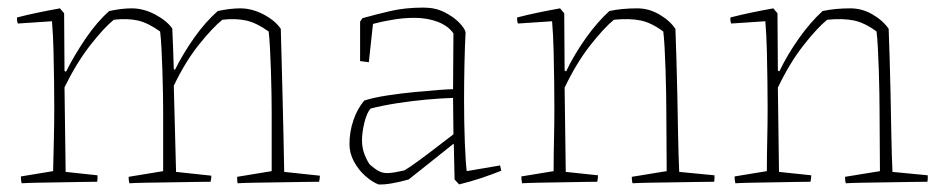

<svg xmlns="http://www.w3.org/2000/svg" viewBox="-20 -479 2482 506"><path d="M37 4Q36 0 35.5 -4.5Q35 -9 35 -14L120 -28Q121 -71 122 -113.5Q123 -156 123 -196Q123 -226 122.5 -265Q122 -304 121 -345.5Q120 -387 117 -423L27 -417Q24 -426 25 -433Q52 -440 81 -446Q110 -452 138 -457L149 -444L150 -292L154 -290Q176 -334 206 -378Q236 -422 268 -450Q301 -457 327 -457Q358 -457 388.5 -441Q419 -425 434 -404Q435 -385 436 -357.5Q437 -330 438 -297L441 -295Q463 -339 492.5 -380.5Q522 -422 554 -450Q587 -457 613 -457Q644 -457 674.5 -441Q705 -425 720 -403Q721 -374 722 -329Q723 -284 724.5 -231.5Q726 -179 727 -125.5Q728 -72 729 -26L823 -16Q823 -13 822.5 -8.5Q822 -4 821 0Q808 0 779 0.5Q750 1 715.5 1.5Q681 2 651 2.5Q621 3 606 4Q605 -2 605 -13L696 -28Q696 -68 696 -107Q696 -146 696 -185Q696 -204 695.5 -233Q695 -262 694 -293.5Q693 -325 691.5 -352.5Q690 -380 688 -396Q656 -419 628.5 -425Q601 -431 566 -427Q540 -406 504 -361Q468 -316 438 -253L444 -26L537 -16Q537 -13 536.5 -8.5Q536 -4 535 0Q522 0 493 0.5Q464 1 430 1.5Q396 2 366 2.5Q336 3 321 4Q319 -2 319 -13L410 -28Q410 -68 410 -107Q410 -146 410 -185Q410 -204 409.5 -233Q409 -262 408 -293.5Q407 -325 405.5 -352.5Q404 -380 402 -396Q370 -419 343 -425Q316 -431 280 -427Q254 -406 218 -360Q182 -314 150 -249L153 -26L237 -17Q237 -14 237 -9.5Q237 -5 236 0Q223 0 196 0.5Q169 1 138 1.5Q107 2 79.5 2.5Q52 3 37 4Z M1057 -6Q1036 0 1014 4Q992 8 977 7Q960 0 942.5 -15.5Q925 -31 913 -53Q901 -75 901 -99Q901 -132 911.5 -162.5Q922 -193 940 -214Q965 -222 1001 -227.5Q1037 -233 1073.5 -236.5Q1110 -240 1137.5 -242Q1165 -244 1174 -244L1175 -391Q1161 -411 1133.5 -421.5Q1106 -432 1072 -432Q1044 -432 1014.5 -427Q985 -422 963 -416L952 -315L929 -318V-422L935 -431Q967 -440 1007 -449.5Q1047 -459 1096 -459Q1127 -459 1151 -447Q1175 -435 1190 -419.5Q1205 -404 1207 -394Q1205 -357 1204 -308Q1203 -259 1203 -215Q1203 -155 1205 -104Q1207 -53 1210 -28L1298 -43L1301 -29Q1276 -19 1247.5 -9.5Q1219 0 1190 7L1178 -6L1176 -98L1175 -100Q1144 -75 1110.5 -48.5Q1077 -22 1057 -6ZM955 -45Q970 -32 980.5 -27Q991 -22 1005.5 -23Q1020 -24 1046 -30Q1061 -39 1085.5 -57Q1110 -75 1134.5 -94Q1159 -113 1175 -125L1174 -221Q1142 -220 1103.5 -216.5Q1065 -213 1026.5 -207Q988 -201 957 -193Q947 -183 940.5 -156.5Q934 -130 934 -109Q934 -88 941.5 -70Q949 -52 955 -45Z M1356 4Q1355 0 1354.5 -4.5Q1354 -9 1354 -14L1439 -28Q1439 -69 1440 -111Q1441 -153 1441 -194Q1441 -224 1440.5 -263.5Q1440 -303 1439 -345Q1438 -387 1435 -423L1345 -417Q1342 -425 1343 -433Q1370 -440 1399 -446Q1428 -452 1456 -457L1467 -444L1468 -293L1472 -291Q1493 -335 1523.5 -378Q1554 -421 1586 -450Q1619 -457 1659 -457Q1690 -457 1717.5 -441Q1745 -425 1760 -403Q1761 -374 1762.5 -329Q1764 -284 1765 -231.5Q1766 -179 1767 -125.5Q1768 -72 1770 -26L1863 -17Q1863 -14 1863 -9Q1863 -4 1862 0Q1849 0 1819.5 0.5Q1790 1 1756 1.5Q1722 2 1692 2.5Q1662 3 1647 4Q1645 -2 1645 -13L1737 -28L1736 -189Q1736 -207 1735.5 -235.5Q1735 -264 1734 -295Q1733 -326 1731.5 -353.5Q1730 -381 1728 -396Q1697 -419 1668.5 -425Q1640 -431 1598 -427Q1572 -406 1535.5 -359.5Q1499 -313 1468 -248L1471 -26L1556 -17Q1556 -9 1554 0Q1541 0 1514.5 0.5Q1488 1 1457 1.5Q1426 2 1398.5 2.5Q1371 3 1356 4Z M1918 4Q1917 0 1916.5 -4.5Q1916 -9 1916 -14L2001 -28Q2001 -69 2002 -111Q2003 -153 2003 -194Q2003 -224 2002.5 -263.5Q2002 -303 2001 -345Q2000 -387 1997 -423L1907 -417Q1904 -425 1905 -433Q1932 -440 1961 -446Q1990 -452 2018 -457L2029 -444L2030 -293L2034 -291Q2055 -335 2085.5 -378Q2116 -421 2148 -450Q2181 -457 2221 -457Q2252 -457 2279.5 -441Q2307 -425 2322 -403Q2323 -374 2324.5 -329Q2326 -284 2327 -231.5Q2328 -179 2329 -125.5Q2330 -72 2332 -26L2425 -17Q2425 -14 2425 -9Q2425 -4 2424 0Q2411 0 2381.5 0.5Q2352 1 2318 1.5Q2284 2 2254 2.5Q2224 3 2209 4Q2207 -2 2207 -13L2299 -28L2298 -189Q2298 -207 2297.5 -235.5Q2297 -264 2296 -295Q2295 -326 2293.5 -353.5Q2292 -381 2290 -396Q2259 -419 2230.5 -425Q2202 -431 2160 -427Q2134 -406 2097.5 -359.5Q2061 -313 2030 -248L2033 -26L2118 -17Q2118 -9 2116 0Q2103 0 2076.5 0.5Q2050 1 2019 1.5Q1988 2 1960.5 2.5Q1933 3 1918 4Z"/></svg>

Font: Labrada ExtraLight
Style: Regular
Weight: 200
Designer: Mercedes Jáuregui
Foundry: Omnibus-Type Team
Version: Version 1.000; ttfautohint (v1.8.4.7-5d5b)